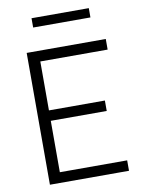

<svg xmlns="http://www.w3.org/2000/svg" viewBox="-94 -933 741 997"><g transform="rotate(-10 276.0 -434.0)"><path d="M87 0V-695H504V-639H149V-381H444V-326H149V-55H504V0ZM143 -819V-868H445V-819Z"/></g></svg>

Font: Titillium Web
Style: Light
Weight: 300
Version: Version 1.001;PS 57.000;hotconv 1.0.70;makeotf.lib2.5.55311